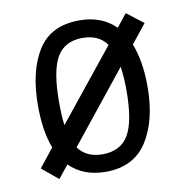

<svg xmlns="http://www.w3.org/2000/svg" viewBox="-60 -508 558 578"><g transform="rotate(-10 219.0 -218.5)"><path d="M365.2 -350.6Q386.7 -295.9 386.7 -218.8Q386.7 -115.2 345.7 -51.3Q304.7 12.7 218.8 12.7Q150.4 12.7 108.4 -29.3L77.1 9.8L27.3 -31.2L72.3 -87.9Q51.8 -139.6 51.8 -218.8Q51.8 -323.2 91.3 -386.7Q130.9 -450.2 218.8 -450.2Q287.1 -450.2 329.1 -408.2L360.4 -447.3L411.1 -408.2ZM120.1 -147.5 293 -362.3Q268.6 -396.5 218.8 -396.5Q164.1 -396.5 140.1 -355Q116.2 -313.5 116.2 -218.8Q116.2 -174.8 120.1 -147.5ZM317.4 -291 144.5 -75.2Q168.9 -41 218.8 -41Q273.4 -41 297.9 -82Q322.3 -123 322.3 -218.8Q322.3 -256.8 317.4 -291Z"/></g></svg>

Font: Sudo Light
Style: Regular
Weight: 300
Monospace: yes
Designer: Jens Kutilek
Foundry: Jens Kutilek
Version: Version 0.040